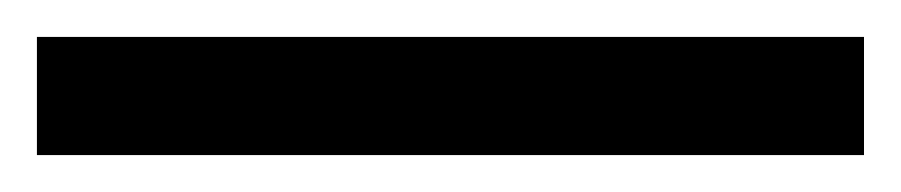

<svg xmlns="http://www.w3.org/2000/svg" viewBox="-22 70 488 104"><path d="M446 154H-2V90H446Z"/></svg>

Font: Noto Sans Batak
Style: Regular
Weight: 400
Designer: Monotype Design Team
Foundry: Monotype Imaging Inc.
Version: Version 2.002; ttfautohint (v1.8.4.7-5d5b)